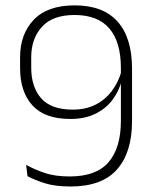

<svg xmlns="http://www.w3.org/2000/svg" viewBox="-20 -668 560 698"><path d="M251.5 -648.5Q355 -648.5 407.5 -589.5Q460 -530.5 460 -418.5V-228Q460 -113.5 405.2 -51.8Q350.5 10 236.5 10Q180 10 142.5 -2Q105 -14 80 -27.5L75 -68.5Q107 -51 144 -38.8Q181 -26.5 233.5 -26.5Q330 -26.5 374.8 -78.5Q419.5 -130.5 419.5 -229V-420.5Q419.5 -515.5 377.5 -564.5Q335.5 -613.5 251 -613.5Q171 -613.5 132.2 -570.2Q93.5 -527 93.5 -460V-422.5Q93.5 -352 129.5 -310.8Q165.5 -269.5 245 -269.5Q291 -269.5 326.2 -287Q361.5 -304.5 385.8 -336.2Q410 -368 422 -410L431.5 -377.5H423Q413.5 -338 389.5 -305.8Q365.5 -273.5 327 -254.5Q288.5 -235.5 235.5 -235.5Q143 -235.5 98 -284.8Q53 -334 53 -420.5V-460Q53 -544 102.8 -596.2Q152.5 -648.5 251.5 -648.5Z"/></svg>

Font: Anek Odia ExtraLight
Style: Regular
Weight: 250
Designer: Yesha Goshar & Mahesh Sahu (Odia), Yesha Goshar (Latin)
Foundry: Ek Type
Version: Version 1.003